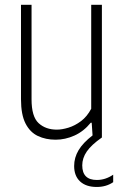

<svg xmlns="http://www.w3.org/2000/svg" viewBox="-20 -560 505 782"><path d="M206.5 9Q166.5 9 134.5 -6Q102.5 -21 84 -57Q65.5 -93 65.5 -156V-540.5H108.5V-155.5Q108.5 -85 137.2 -58.5Q166 -32 211.5 -32Q232.5 -32 258.8 -40Q285 -48 309.8 -66.5Q334.5 -85 351.5 -117V-540.5H395V0Q352 30 333.5 57Q315 84 315 113.5Q315 173 374.5 173Q409.5 173 441 151.5V182Q412.5 201.5 374 201.5Q330.5 201.5 306.2 179Q282 156.5 282 116Q282 82 300 51.8Q318 21.5 357 -8.5L353.5 -60H349.5Q320.5 -24.5 283 -7.8Q245.5 9 206.5 9Z"/></svg>

Font: Encode Sans Condensed ExtraLight
Style: Regular
Weight: 200
Width: 3
Designer: Multiple Designers
Foundry: Impallari Type
Version: Version 3.000; ttfautohint (v1.8.3) -l 8 -r 50 -G 200 -x 14 